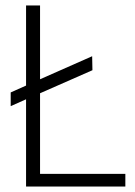

<svg xmlns="http://www.w3.org/2000/svg" viewBox="-20 -680 491 700"><path d="M75 0V-318L19 -293V-343L75 -368V-660H126V-391L316 -475L317 -424L126 -340V-46H437V0Z"/></svg>

Font: Lil Grotesk Light
Style: Regular
Weight: 300
Designer: Bastien Sozeau
Foundry: NBR — Bastien Sozeau
Version: Version 3.003; ttfautohint (v1.8.4.7-5d5b);gftools[0.9.33]